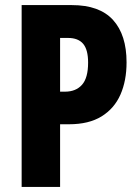

<svg xmlns="http://www.w3.org/2000/svg" viewBox="-20 -734 547 754"><path d="M262 -714Q371 -714 424 -655.5Q477 -597 477 -489Q477 -417 453 -362.5Q429 -308 379 -277Q329 -246 251 -246H216V0H65V-714ZM247 -585H216V-374H235Q278 -374 302 -401Q326 -428 326 -488Q326 -539 306.5 -562Q287 -585 247 -585Z"/></svg>

Font: Noto Sans Telugu ExtraCondensed ExtraBold
Style: Regular
Weight: 800
Width: 2
Designer: Jelle Bosma - Monotype Design Team
Foundry: Monotype Imaging Inc.
Version: Version 2.005; ttfautohint (v1.8.4.7-5d5b)